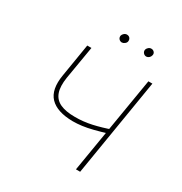

<svg xmlns="http://www.w3.org/2000/svg" viewBox="-162 -811 885 932"><g transform="rotate(30 280.0 -345.0)"><path d="M507.8 -545.9 418 0H394.5L485.4 -545.9ZM455.1 -256.8 451.2 -231.4Q407.2 -217.8 374.3 -209.5Q341.3 -201.2 314.9 -197.8Q288.6 -194.3 263.7 -194.3Q175.3 -195.3 136 -236.1Q96.7 -276.9 111.3 -363.3L141.6 -547.9H165L133.8 -363.3Q125.5 -310.5 137 -278.6Q148.4 -246.6 179.7 -232.2Q210.9 -217.8 261.7 -217.8Q308.6 -217.3 356 -227.8Q403.3 -238.3 455.1 -256.8ZM279.3 -644.5Q268.6 -645 262.2 -652.6Q255.9 -660.2 257.8 -670.9Q259.8 -678.2 266.8 -684.3Q273.9 -690.4 282.2 -690.4Q293 -690.4 299.1 -683.1Q305.2 -675.8 303.7 -665Q302.7 -657.2 295.2 -651.1Q287.6 -645 279.3 -644.5ZM416 -644.5Q405.3 -645 398.9 -653.1Q392.6 -661.1 394.5 -670.9Q396 -677.7 403.1 -684.1Q410.2 -690.4 418.9 -690.4Q429.2 -690.4 435.8 -682.9Q442.4 -675.3 439.5 -665Q437.5 -656.2 430.9 -650.6Q424.3 -645 416 -644.5Z"/></g></svg>

Font: Inter Tight Thin
Style: Italic
Weight: 250
Italic angle: -9.39999°
Designer: Rasmus Andersson
Foundry: rsms
Version: Version 3.004